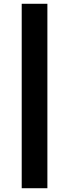

<svg xmlns="http://www.w3.org/2000/svg" viewBox="-20 -886 366 1017"><path d="M231 -866H95V111H231Z"/></svg>

Font: Glow Sans SC Compressed
Style: Bold
Weight: 700
Width: 2
Designer: Ryoko NISHIZUKA (kana, bopomofo & ideographs); Paul D. Hunt (Latin, Greek & Cyrillic); Sandoll Communications, Soo-young
Version: Version 0.93